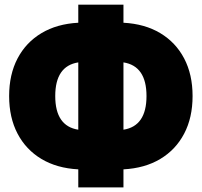

<svg xmlns="http://www.w3.org/2000/svg" viewBox="-20 -779 872 830"><path d="M318.4 31.2V-46.9Q226.1 -51.8 159.2 -91.8Q92.3 -131.8 55.9 -201.2Q19.5 -270.5 19.5 -363.8Q19.5 -457 55.9 -526.4Q92.3 -595.7 159.2 -635.7Q226.1 -675.8 318.4 -680.7V-758.8H513.7V-680.7Q606 -675.8 672.9 -635.7Q739.7 -595.7 776.1 -526.4Q812.5 -457 812.5 -363.8Q812.5 -270.5 776.1 -201.2Q739.7 -131.8 672.9 -91.8Q606 -51.8 513.7 -46.9V31.2ZM513.7 -509.3V-218.3Q613.3 -233.9 613.3 -363.8Q613.3 -493.7 513.7 -509.3ZM318.4 -218.3V-509.3Q218.8 -493.7 218.8 -363.8Q218.8 -233.9 318.4 -218.3Z"/></svg>

Font: Inter Display Black
Style: Regular
Weight: 900
Designer: Rasmus Andersson
Foundry: rsms
Version: Version 4.000;git-a52131595